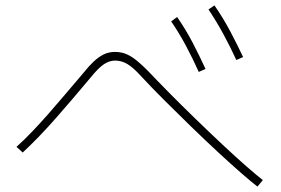

<svg xmlns="http://www.w3.org/2000/svg" viewBox="-20 -771 1040 710"><path d="M952 -105 932 -81Q911 -97 872 -131Q833 -165 785 -209.5Q737 -254 685.5 -304Q634 -354 586 -402Q538 -450 501 -490Q472 -522 450.5 -534.5Q429 -547 406 -547Q384 -547 363.5 -533Q343 -519 314 -483Q278 -440 245.5 -402Q213 -364 183 -330Q153 -296 123.5 -265.5Q94 -235 64 -207L41 -228Q71 -255 100 -285.5Q129 -316 159 -350Q189 -384 221 -422Q253 -460 289 -502Q308 -526 326 -543Q344 -560 363 -569.5Q382 -579 405 -579Q430 -579 449.5 -570Q469 -561 487.5 -545.5Q506 -530 525 -511Q560 -474 606 -427.5Q652 -381 703 -331.5Q754 -282 802.5 -236.5Q851 -191 890.5 -156.5Q930 -122 952 -105ZM854 -549Q832 -597 806.5 -644Q781 -691 751 -736L773 -751Q805 -705 831 -656Q857 -607 879 -560ZM715 -505Q693 -554 668 -601Q643 -648 613 -692L635 -708Q667 -662 692.5 -613Q718 -564 740 -516Z"/></svg>

Font: Murecho Thin ExtraLight
Style: Regular
Weight: 250
Version: Version 1.010